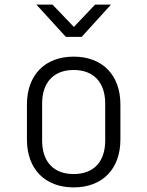

<svg xmlns="http://www.w3.org/2000/svg" viewBox="-20 -805 640 834"><path d="M266 -645H335L462 -785H393L301 -688L208 -785H138ZM300 9C424 9 503 -70 503 -199V-351C503 -480 424 -559 300 -559C176 -559 97 -480 97 -351V-199C97 -70 176 9 300 9ZM300 -49C214 -49 163 -101 163 -195V-355C163 -448 214 -501 300 -501C386 -501 437 -448 437 -355V-195C437 -101 386 -49 300 -49Z"/></svg>

Font: JetBrains Mono ExtraLight
Style: Regular
Weight: 240
Monospace: yes
Designer: Philipp Nurullin, Konstantin Bulenkov
Foundry: JetBrains
Version: Version 2.305